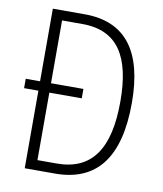

<svg xmlns="http://www.w3.org/2000/svg" viewBox="-81 -780 719 846"><g transform="rotate(10 278.5 -357.0)"><path d="M230 -714H87V-389H23V-347H87V0H222C412 0 502 -125 502 -365C502 -594 414 -714 230 -714ZM227 -670C387 -670 451 -561 451 -362C451 -152 380 -45 222 -45H136V-347H281V-389H136V-670Z"/></g></svg>

Font: Noto Sans Armenian Condensed ExtraLight
Style: Regular
Weight: 200
Width: 3
Designer: Monotype Design Team
Foundry: Monotype Imaging Inc.
Version: Version 2.008